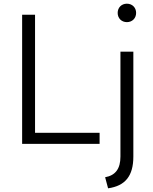

<svg xmlns="http://www.w3.org/2000/svg" viewBox="-20 -780 830 1041"><path d="M100 0H520V-60H170V-700H100ZM668 -660C697 -660 718 -681 718 -710C718 -739 697 -760 668 -760C639 -760 618 -739 618 -710C618 -681 639 -660 668 -660ZM550 181 566 241C659 228 703 174 703 69V-500H633V69C633 135 606 171 550 181Z"/></svg>

Font: Gully Light
Style: Regular
Weight: 300
Designer: jaikishan Patel
Foundry: MagicType
Version: Version 1.000;Glyphs 3.2 (3242)